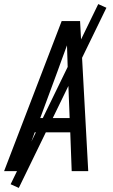

<svg xmlns="http://www.w3.org/2000/svg" viewBox="-32 -838 552 940"><path d="M-12 0 270 -735H360L400 0H319L312 -190H138L69 0ZM309 -260 300 -490Q299 -522 298 -553.5Q297 -585 296 -616Q285 -585 273 -553.5Q261 -522 250 -490L165 -260ZM60 82 20 64 449 -818 489 -800Z"/></svg>

Font: Iosevka Custom
Style: Italic
Weight: 400
Italic angle: -9°
Monospace: yes
Designer: Belleve Invis
Foundry: Belleve Invis
Version: Version 30.3.3; ttfautohint (v1.8.3)